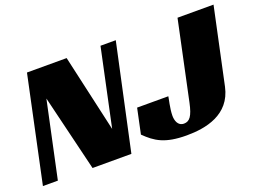

<svg xmlns="http://www.w3.org/2000/svg" viewBox="-98 -857 1455 1087"><g transform="rotate(-20 629.5 -313.0)"><path d="M670 -635H578L479 -170L374 -635H135L0 0H90L188 -459L299 0H533ZM621 -84C679 -27 732 9 864 9C978 9 1127 -18 1161 -176L1259 -635H1042L941 -159C925 -84 906 -59 872 -59C834 -59 825 -97 825 -123C825 -167 841 -228 841 -235H653Z"/></g></svg>

Font: Racing Sans One
Style: Regular
Weight: 400
Designer: Pablo Impallari, Rodrigo Fuenzalida
Foundry: Pablo Impallari, Rodrigo Fuenzalida
Version: Version 1.001